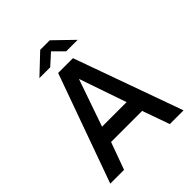

<svg xmlns="http://www.w3.org/2000/svg" viewBox="-243 -1056 1206 1206"><g transform="rotate(-45 359.5 -453.0)"><path d="M34 0 294 -723H425.5L685 0H563L498.5 -181.5H222.5L156.5 0ZM250.5 -289.5H468.5L360 -604.5ZM426 -783.5 358.5 -851 284 -783.5H188L317 -905.5H402L528 -783.5Z"/></g></svg>

Font: Public Sans SemiBold
Style: Regular
Weight: 600
Designer: The Public Sans Project Authors: Dan O. Williams and USWDS (Libre Franklin designed by Pablo Impallari and Rodrigo Fuenz
Version: Version 1.007